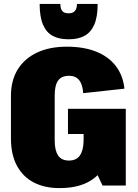

<svg xmlns="http://www.w3.org/2000/svg" viewBox="-20 -951 705 983"><path d="M284 12Q209 12 153.5 -16.5Q98 -45 67 -102Q36 -159 36 -243V-459Q36 -539 70.5 -595Q105 -651 169 -681.5Q233 -712 323 -712Q408 -712 471.5 -687Q535 -662 572.5 -613.5Q610 -565 617 -497L406 -474Q403 -519 385 -541Q367 -563 334 -563Q295 -563 277.5 -538.5Q260 -514 260 -462V-232Q260 -181 277.5 -155Q295 -129 333 -129Q371 -129 389 -155Q407 -181 408 -230L543 -234Q544 -158 515 -102.5Q486 -47 428.5 -17.5Q371 12 284 12ZM408 -206V-346L478 -265H328V-394H624V-1H505ZM328 -750Q283 -750 250.5 -767Q218 -784 200.5 -824Q183 -864 183 -931H289Q289 -913 294 -902.5Q299 -892 308 -887.5Q317 -883 328 -883H334Q353 -883 363.5 -895Q374 -907 374 -931H480Q480 -864 462.5 -824.5Q445 -785 412.5 -767.5Q380 -750 335 -750Z"/></svg>

Font: Pathway Extreme Condensed Black
Style: Regular
Weight: 900
Width: 3
Version: Version 1.001;gftools[0.9.26]